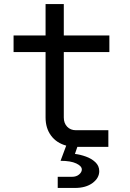

<svg xmlns="http://www.w3.org/2000/svg" viewBox="-20 -725 640 948"><path d="M265 203V148H335Q357 148 370.5 136.5Q384 125 384 112Q384 95 356.5 82Q329 69 279 69L307 -6Q259 -19 232 -55.5Q205 -92 205 -145V-468H47V-550H205V-705H295V-550H520V-468H295V-145Q295 -117 311.5 -99.5Q328 -82 355 -82H515V0H362L350 35Q376 38 404 48Q432 58 451 76Q470 94 470 120Q470 154 437 178.5Q404 203 350 203Z"/></svg>

Font: JetBrains Mono NL
Style: Regular
Weight: 400
Monospace: yes
Designer: Philipp Nurullin, Konstantin Bulenkov
Foundry: JetBrains
Version: Version 2.305; ttfautohint (v1.8.4.7-5d5b)